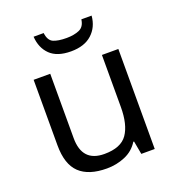

<svg xmlns="http://www.w3.org/2000/svg" viewBox="-135 -849 889 967"><g transform="rotate(-20 309.0 -365.0)"><path d="M533 -536V0H461L448 -71H444Q418 -29 372 -9.5Q326 10 274 10Q177 10 128 -36.5Q79 -83 79 -185V-536H168V-191Q168 -63 287 -63Q376 -63 410.5 -113Q445 -163 445 -257V-536ZM464 -740Q459 -680 418.5 -643Q378 -606 306 -606Q232 -606 194.5 -642.5Q157 -679 153 -740H207Q212 -699 237 -688Q262 -677 308 -677Q347 -677 375.5 -689Q404 -701 409 -740Z"/></g></svg>

Font: Noto Sans Tagalog
Style: Regular
Weight: 400
Designer: Monotype Design Team
Foundry: Monotype Imaging Inc.
Version: Version 2.001; ttfautohint (v1.8.4.7-5d5b)